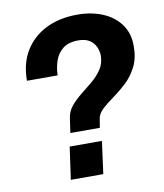

<svg xmlns="http://www.w3.org/2000/svg" viewBox="-79 -761 705 827"><g transform="rotate(-10 273.0 -348.0)"><path d="M197 -199 206 -261Q210 -292 229.5 -315Q249 -338 274.5 -358Q300 -378 325 -399Q350 -420 367 -445.5Q384 -471 384 -505Q384 -524 375.5 -543Q367 -562 348.5 -574Q330 -586 300 -586Q256 -586 231.5 -566Q207 -546 197 -516Q187 -486 186 -453H52Q52 -528 84.5 -582Q117 -636 176 -666Q235 -696 315 -696Q376 -696 425 -675.5Q474 -655 502.5 -616Q531 -577 531 -521Q531 -467 511.5 -429.5Q492 -392 463.5 -365.5Q435 -339 406 -318.5Q377 -298 356 -278.5Q335 -259 332 -236L326 -199ZM164 0 184 -142H325L306 0Z"/></g></svg>

Font: Chivo Medium SemiBold
Style: Italic
Weight: 600
Italic angle: -8.05°
Version: Version 2.002